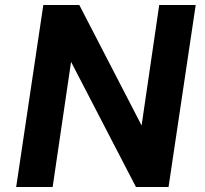

<svg xmlns="http://www.w3.org/2000/svg" viewBox="-20 -743 813 763"><path d="M44.3 0 152.1 -723H295.2L542.7 -244.4L612.7 -723H757.7L649.8 0H520.2L262.4 -497.2L189.2 0Z"/></svg>

Font: Public Sans Thin
Style: Italic
Weight: 100
Italic angle: -8°
Designer: The Public Sans project authors (U.S. Web Design System). Libre Franklin designed by Pablo Impallari and Rodrigo Fuenzal
Version: Version 2.000